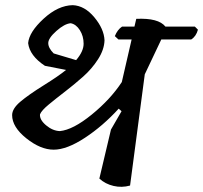

<svg xmlns="http://www.w3.org/2000/svg" viewBox="-20 -724 787 744"><path d="M27 -278Q27 -303 59 -330Q91 -357 149.5 -393.5Q208 -430 236 -453L154 -469Q95 -508 89 -557Q93 -600 149 -651.5Q205 -703 262 -704Q308 -702 345.5 -657Q383 -612 385 -568Q384 -532 360 -494.5Q336 -457 301.5 -426.5Q267 -396 232.5 -369.5Q198 -343 169.5 -319.5Q141 -296 135 -281Q133 -260 158.5 -238.5Q184 -217 212 -216Q263 -221 335.5 -280Q408 -339 452 -406L490 -571H439L425 -584Q435 -609 453 -621H501L508 -651Q594 -655 621 -621H735L747 -609Q740 -583 721 -571H605L541 -436L484 -5Q452 4 420 -3.5Q388 -11 365 -32L410 -222L451 -293L440 -303Q379 -236 309 -190Q239 -144 188 -144Q137 -144 82 -188Q27 -232 27 -278ZM275 -491Q304 -525 304 -554.5Q304 -584 289.5 -607Q275 -630 254 -634Q230 -632 198.5 -604Q167 -576 167 -557Q167 -538 188 -517Z"/></svg>

Font: Tillana Medium
Style: Regular
Weight: 500
Designer: Lipi Raval (Devanagari, Latin), Jonny Pinhorn (Latin)
Foundry: Indian Type Foundry
Version: Version 2.003;PS 1.0;hotconv 1.0.79;makeotf.lib2.5.61930; tt